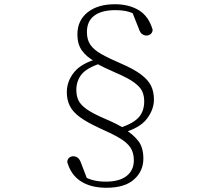

<svg xmlns="http://www.w3.org/2000/svg" viewBox="-20 -769 1040 908"><path d="M483 119Q410 119 362.5 88.5Q315 58 298 -3Q299 -16 307 -23Q315 -30 327 -30Q338 -30 347.5 -23Q357 -16 363 1L397 90L362 57Q386 73 414.5 81.5Q443 90 480 90Q545 90 579 63Q613 36 613 -11Q613 -47 597 -71Q581 -95 545.5 -116Q510 -137 451 -163Q392 -190 358 -215Q324 -240 310 -268.5Q296 -297 296 -333Q296 -385 331 -428Q366 -471 446 -492V-498L458 -470Q390 -448 365.5 -417Q341 -386 341 -343Q341 -316 351 -294.5Q361 -273 390 -252.5Q419 -232 475 -208Q506 -195 530.5 -182.5Q555 -170 574 -159V-155Q609 -134 633.5 -103Q658 -72 658 -19Q658 40 614 79.5Q570 119 483 119ZM524 -749Q589 -749 636 -721Q683 -693 702 -628Q701 -615 692.5 -608Q684 -601 672 -601Q662 -601 652.5 -607.5Q643 -614 637 -632L602 -720L641 -688Q616 -705 589.5 -713Q563 -721 525 -721Q461 -721 426 -695Q391 -669 391 -617Q391 -582 407 -558Q423 -534 458 -514Q493 -494 549 -470Q612 -443 646.5 -417Q681 -391 694.5 -363Q708 -335 708 -298Q708 -251 674.5 -207Q641 -163 558 -140V-135L546 -164Q610 -185 636 -214Q662 -243 662 -290Q662 -315 653 -336Q644 -357 615 -378.5Q586 -400 525 -426Q497 -438 473.5 -449.5Q450 -461 429 -473V-478Q389 -500 367.5 -530Q346 -560 346 -606Q346 -672 394 -710.5Q442 -749 524 -749Z"/></svg>

Font: Noto Serif SC
Style: Regular
Weight: 200
Designer: Ryoko NISHIZUKA 西塚涼子 (kana & ideographs); Frank Grießhammer (Latin, Greek & Cyrillic); Wenlong ZHANG 张文龙 (bopomofo); San
Foundry: Adobe
Version: Version 2.001;hotconv 1.1.0;makeotfexe 2.6.0